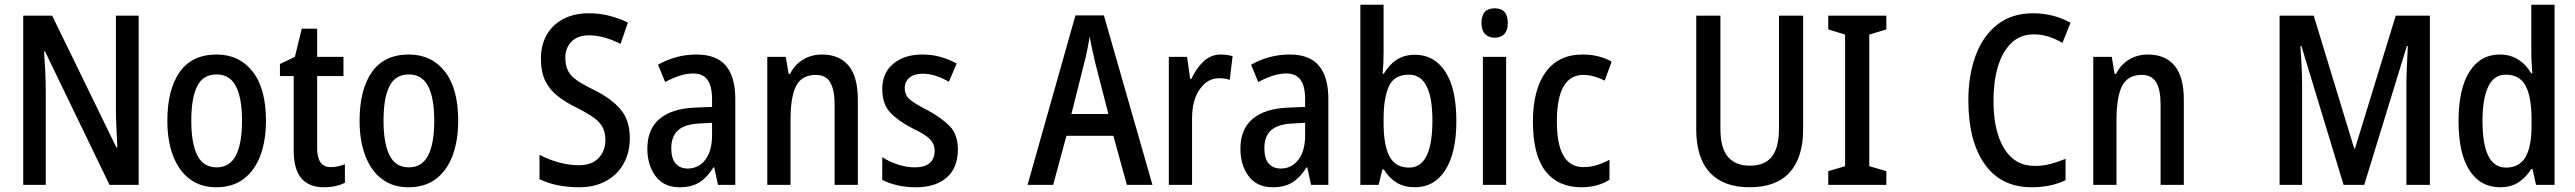

<svg xmlns="http://www.w3.org/2000/svg" viewBox="-20 -780 10865 810"><path d="M565 0H442L170 -563H166Q169 -520 171 -478Q173 -436 173 -399V0H78V-714H200L471 -158H475Q473 -200 471 -242.5Q469 -285 469 -321V-714H565Z M1102 -271Q1102 -187 1078.5 -124Q1055 -61 1008.5 -25.5Q962 10 892 10Q826 10 780 -25Q734 -60 710 -123Q686 -186 686 -271Q686 -402 738 -476Q790 -550 894 -550Q989 -550 1045.5 -478.5Q1102 -407 1102 -271ZM787 -270Q787 -175 812.5 -124.5Q838 -74 894 -74Q949 -74 975 -124Q1001 -174 1001 -271Q1001 -367 975 -416.5Q949 -466 894 -466Q837 -466 812 -416.5Q787 -367 787 -270Z M1375 -75Q1404 -75 1435 -87V-9Q1418 0 1395 5Q1372 10 1346 10Q1285 10 1252 -27Q1219 -64 1219 -147V-459H1161V-510L1224 -540L1253 -659H1318V-540H1429V-459H1318V-154Q1318 -75 1375 -75Z M1913 -271Q1913 -187 1889.5 -124Q1866 -61 1819.5 -25.5Q1773 10 1703 10Q1637 10 1591 -25Q1545 -60 1521 -123Q1497 -186 1497 -271Q1497 -402 1549 -476Q1601 -550 1705 -550Q1800 -550 1856.5 -478.5Q1913 -407 1913 -271ZM1598 -270Q1598 -175 1623.5 -124.5Q1649 -74 1705 -74Q1760 -74 1786 -124Q1812 -174 1812 -271Q1812 -367 1786 -416.5Q1760 -466 1705 -466Q1648 -466 1623 -416.5Q1598 -367 1598 -270Z M2637 -198Q2637 -136 2610.5 -89Q2584 -42 2536 -16Q2488 10 2423 10Q2375 10 2333 1.5Q2291 -7 2256 -24V-127Q2293 -107 2337 -95Q2381 -83 2422 -83Q2477 -83 2505.5 -113.5Q2534 -144 2534 -189Q2534 -220 2522.5 -242.5Q2511 -265 2484.5 -284Q2458 -303 2412 -326Q2367 -348 2333 -374.5Q2299 -401 2280.5 -438.5Q2262 -476 2262 -533Q2262 -591 2287 -634Q2312 -677 2357.5 -700.5Q2403 -724 2464 -724Q2511 -724 2552.5 -713Q2594 -702 2629 -685L2598 -595Q2564 -612 2530.5 -621.5Q2497 -631 2465 -631Q2417 -631 2391 -604.5Q2365 -578 2365 -537Q2365 -504 2376 -482Q2387 -460 2413.5 -441.5Q2440 -423 2485 -401Q2560 -364 2598.5 -318Q2637 -272 2637 -198Z M2919 -550Q3003 -550 3042.5 -502.5Q3082 -455 3082 -363V0H3009L2993 -74H2990Q2964 -32 2931 -11Q2898 10 2847 10Q2781 10 2746 -36.5Q2711 -83 2711 -153Q2711 -235 2762.5 -278.5Q2814 -322 2912 -326L2984 -329V-360Q2984 -417 2964.5 -443.5Q2945 -470 2905 -470Q2877 -470 2847.5 -460.5Q2818 -451 2786 -434L2756 -507Q2791 -527 2832 -538.5Q2873 -550 2919 -550ZM2931 -259Q2868 -256 2840 -230Q2812 -204 2812 -155Q2812 -111 2830.5 -90Q2849 -69 2881 -69Q2927 -69 2955.5 -106Q2984 -143 2984 -210V-262Z M3447 -550Q3521 -550 3560 -503Q3599 -456 3599 -360V0H3501V-339Q3501 -401 3482.5 -432.5Q3464 -464 3422 -464Q3363 -464 3339 -418Q3315 -372 3315 -274V0H3217V-540H3295L3307 -468H3313Q3333 -508 3368.5 -529Q3404 -550 3447 -550Z M4021 -150Q4021 -72 3974 -31Q3927 10 3844 10Q3800 10 3765 1.5Q3730 -7 3702 -21V-117Q3729 -99 3766 -86.5Q3803 -74 3840 -74Q3882 -74 3902.5 -92.5Q3923 -111 3923 -144Q3923 -172 3903.5 -192.5Q3884 -213 3827 -240Q3769 -270 3735.5 -305.5Q3702 -341 3702 -405Q3702 -472 3748.5 -511Q3795 -550 3872 -550Q3912 -550 3947.5 -540Q3983 -530 4016 -512L3983 -435Q3958 -450 3930 -459.5Q3902 -469 3873 -469Q3837 -469 3817 -452.5Q3797 -436 3797 -408Q3797 -379 3817.5 -361Q3838 -343 3895 -314Q3952 -283 3986.5 -248Q4021 -213 4021 -150Z M4734 0 4677 -207H4479L4423 0H4315L4517 -715H4637L4842 0ZM4601 -513Q4595 -539 4588 -570.5Q4581 -602 4577 -626Q4573 -600 4567 -570Q4561 -540 4554 -514L4500 -299H4656Z M5130 -550Q5156 -550 5180 -543L5168 -443Q5149 -450 5123 -450Q5074 -450 5041.5 -403.5Q5009 -357 5009 -281V0H4911V-540H4988L5001 -447H5006Q5026 -491 5057 -520.5Q5088 -550 5130 -550Z M5421 -550Q5505 -550 5544.5 -502.5Q5584 -455 5584 -363V0H5511L5495 -74H5492Q5466 -32 5433 -11Q5400 10 5349 10Q5283 10 5248 -36.5Q5213 -83 5213 -153Q5213 -235 5264.5 -278.5Q5316 -322 5414 -326L5486 -329V-360Q5486 -417 5466.5 -443.5Q5447 -470 5407 -470Q5379 -470 5349.5 -460.5Q5320 -451 5288 -434L5258 -507Q5293 -527 5334 -538.5Q5375 -550 5421 -550ZM5433 -259Q5370 -256 5342 -230Q5314 -204 5314 -155Q5314 -111 5332.5 -90Q5351 -69 5383 -69Q5429 -69 5457.5 -106Q5486 -143 5486 -210V-262Z M5817 -559Q5817 -538 5816 -514.5Q5815 -491 5813 -469H5818Q5840 -507 5872.5 -528Q5905 -549 5949 -549Q6031 -549 6077.5 -477.5Q6124 -406 6124 -270Q6124 -135 6077.5 -62.5Q6031 10 5950 10Q5905 10 5873 -9Q5841 -28 5818 -65H5812L5796 0H5719V-760H5817ZM5924 -465Q5861 -465 5839 -415Q5817 -365 5817 -279V-262Q5817 -167 5842 -120Q5867 -73 5925 -73Q6023 -73 6023 -272Q6023 -465 5924 -465Z M6286 -745Q6341 -745 6341 -683Q6341 -652 6326.5 -636.5Q6312 -621 6286 -621Q6260 -621 6245 -636.5Q6230 -652 6230 -683Q6230 -745 6286 -745ZM6334 -540V0H6236V-540Z M6652 10Q6553 10 6500 -58Q6447 -126 6447 -267Q6447 -402 6501 -476Q6555 -550 6656 -550Q6693 -550 6724 -542Q6755 -534 6779 -520L6750 -440Q6728 -451 6705 -457.5Q6682 -464 6660 -464Q6548 -464 6548 -267Q6548 -75 6660 -75Q6690 -75 6717 -83.5Q6744 -92 6770 -106V-22Q6746 -6 6715.5 2Q6685 10 6652 10Z M7587 -235Q7587 -116 7530.5 -53Q7474 10 7361 10Q7251 10 7193.5 -52Q7136 -114 7136 -234V-714H7238V-236Q7238 -155 7270 -118Q7302 -81 7362 -81Q7425 -81 7455 -119Q7485 -157 7485 -237V-714H7587Z M7938 0H7693V-58L7764 -79V-634L7693 -656V-714H7938V-656L7866 -634V-79L7938 -58Z M8560 -635Q8503 -635 8465 -598Q8427 -561 8408.5 -498Q8390 -435 8390 -356Q8390 -227 8435 -153.5Q8480 -80 8564 -80Q8599 -80 8631 -88.5Q8663 -97 8694 -110V-20Q8633 10 8551 10Q8422 10 8353 -87.5Q8284 -185 8284 -357Q8284 -462 8314.5 -545Q8345 -628 8406 -676Q8467 -724 8557 -724Q8643 -724 8715 -684L8681 -599Q8654 -615 8624 -625Q8594 -635 8560 -635Z M9041 -550Q9115 -550 9154 -503Q9193 -456 9193 -360V0H9095V-339Q9095 -401 9076.5 -432.5Q9058 -464 9016 -464Q8957 -464 8933 -418Q8909 -372 8909 -274V0H8811V-540H8889L8901 -468H8907Q8927 -508 8962.5 -529Q8998 -550 9041 -550Z M9867 0 9689 -586H9685Q9688 -542 9690 -499Q9692 -456 9692 -423V0H9597V-714H9741L9912 -153H9915L10087 -714H10231V0H10132V-424Q10132 -457 10134 -499.5Q10136 -542 10138 -586H10134L9954 0Z M10527 10Q10444 10 10398 -61.5Q10352 -133 10352 -269Q10352 -405 10398 -477.5Q10444 -550 10526 -550Q10570 -550 10603.5 -529Q10637 -508 10659 -470H10663Q10662 -492 10660.5 -513.5Q10659 -535 10659 -552V-760H10757V0H10679L10664 -67H10659Q10636 -31 10604.5 -10.5Q10573 10 10527 10ZM10552 -73Q10608 -73 10634 -116.5Q10660 -160 10660 -249V-275Q10660 -371 10635 -418Q10610 -465 10551 -465Q10501 -465 10477 -414Q10453 -363 10453 -269Q10453 -73 10552 -73Z"/></svg>

Font: Noto Sans Arabic UI Cn Md
Style: Regular
Weight: 500
Width: 3
Designer: Monotype Design Team, Nadine Chahine and Nizar Qandah
Foundry: Monotype Imaging Inc.
Version: Version 2.010; ttfautohint (v1.8.4.7-5d5b)